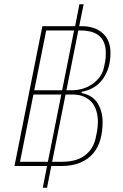

<svg xmlns="http://www.w3.org/2000/svg" viewBox="-20 -800 579 902"><path d="M201 82H181L201 -20H48L179 -677H333L353 -780H373L352 -677H364Q425 -677 462 -644.5Q499 -612 499 -551Q499 -479 463.5 -429.5Q428 -380 364 -369L363 -363Q415 -353 438.5 -315Q462 -277 462 -226Q462 -182 451.5 -144.5Q441 -107 418 -79.5Q395 -52 357.5 -36Q320 -20 265 -20H221ZM272 -376 328 -657H197L141 -376ZM348 -657 292 -376H317Q344 -376 369 -383.5Q394 -391 414.5 -405.5Q435 -420 449.5 -440Q464 -460 469 -486Q476 -517 476.5 -530Q477 -543 477 -551Q477 -581 468 -601.5Q459 -622 442.5 -634.5Q426 -647 404 -652Q382 -657 357 -657ZM205 -40 268 -356H137L74 -40ZM288 -356 225 -40H272Q339 -40 379 -70Q419 -100 430 -154Q437 -186 438.5 -202Q440 -218 440 -226Q440 -251 434 -274.5Q428 -298 414 -316Q400 -334 376.5 -345Q353 -356 319 -356Z"/></svg>

Font: IBM Plex Sans Condensed Thin
Style: Italic
Weight: 100
Width: 3
Italic angle: -11°
Designer: Mike Abbink, Paul van der Laan, Pieter van Rosmalen
Foundry: Bold Monday
Version: Version 1.3